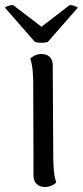

<svg xmlns="http://www.w3.org/2000/svg" viewBox="-51 -737 331 768"><path d="M1 -717C-7 -717 -28 -712 -31 -706L89 -569C101 -565 128 -565 140 -569L260 -706C256 -712 236 -717 228 -717L115 -630ZM162 -114 160 -477C160 -505 142 -521 115 -521C93 -521 78 -510 70 -503C80 -474 82 -435 82 -396L83 -33C83 -6 102 11 128 11C151 11 167 0 174 -7C164 -36 162 -75 162 -114Z"/></svg>

Font: Arima Koshi
Style: Regular
Weight: 400
Designer: Joana Correia and Natanael Gama
Foundry: NDISCOVER
Version: Version 1.019;PS 001.019;hotconv 1.0.88;makeotf.lib2.5.64775